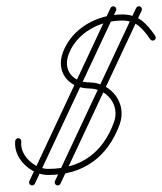

<svg xmlns="http://www.w3.org/2000/svg" viewBox="-20 -570 507 600"><path d="M418 -549.6C413.3 -551.8 407.6 -549.7 405.4 -545C320.8 -364.7 236.3 -184.4 151.7 -4C149.5 0.7 151.6 6.4 156.3 8.6C161.1 10.8 166.7 8.8 169 4C169 4 169 4 169 4C253.5 -176.3 338.1 -356.6 422.6 -536.9C424.8 -541.7 422.8 -547.3 418 -549.6ZM338 -549.6C333.3 -551.8 327.6 -549.7 325.4 -545C240.8 -364.7 156.3 -184.4 71.7 -4C69.5 0.7 71.6 6.4 76.3 8.6C81.1 10.8 86.7 8.8 89 4C89 4 89 4 89 4C173.5 -176.3 258.1 -356.6 342.6 -536.9C344.8 -541.7 342.8 -547.3 338 -549.6ZM462.8 -444.8C467.1 -447.9 468.1 -453.8 465.1 -458.1C438.1 -496.3 413.4 -524.8 362 -524.8C284.7 -524.8 206.3 -482.9 177.3 -408.5C152.8 -345.7 193.7 -294.2 259.1 -293.5C314.3 -292.9 355.7 -241.8 336.1 -188C301.2 -92.1 231.7 -42.2 130.1 -42.2C88.4 -42.2 41.4 -83.6 46.5 -127.6C47.1 -132.8 43.4 -137.5 38.2 -138.1C32.9 -138.7 28.2 -135 27.6 -129.7C27.6 -129.7 27.6 -129.7 27.6 -129.7C21.2 -74.4 77 -23.2 130.1 -23.2C239.7 -23.2 316.3 -78.2 354 -181.4C378 -247.5 327.5 -311.8 259.3 -312.5C207.2 -313.1 175.3 -351.1 195 -401.7C221.1 -468.6 292.5 -505.8 362 -505.8C406.6 -505.8 426.4 -479.9 449.6 -447.1C452.6 -442.8 458.5 -441.8 462.8 -444.8Z"/></svg>

Font: FRB American Cursive Extralight
Style: Italic
Weight: 200
Italic angle: -25°
Version: Version 2.0;Modular Font Editor K font №1